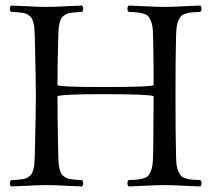

<svg xmlns="http://www.w3.org/2000/svg" viewBox="-20 -670 769 695"><path d="M190.9 -108.9Q191.4 -92.8 192.1 -81.3Q192.9 -69.8 195.3 -60.1Q197.8 -50.3 200.4 -44.2Q203.1 -38.1 208.7 -33.4Q214.4 -28.8 219.5 -26.1Q224.6 -23.4 234.4 -21.7Q244.1 -20 253.2 -19.3Q262.2 -18.6 276.9 -18.1Q281.2 -13.7 281.2 -6.6Q281.2 0.5 276.9 4.9Q255.4 4.4 215.6 2.2Q175.8 0 148.9 0Q121.1 0 80.8 2.2Q40.5 4.4 20 4.9Q15.6 0.5 15.6 -6.6Q15.6 -13.7 20 -18.1Q34.7 -18.6 43.7 -19.3Q52.7 -20 62.5 -21.7Q72.3 -23.4 77.4 -26.1Q82.5 -28.8 88.1 -33.4Q93.8 -38.1 96.4 -44.2Q99.1 -50.3 101.6 -60.1Q104 -69.8 104.7 -81.3Q105.5 -92.8 106 -108.9Q109.9 -274.9 109.9 -320.8Q109.9 -370.1 106 -536.1Q105.5 -552.2 104.7 -563.7Q104 -575.2 101.6 -585Q99.1 -594.7 96.4 -600.8Q93.8 -606.9 88.1 -611.6Q82.5 -616.2 77.4 -618.9Q72.3 -621.6 62.5 -623.3Q52.7 -625 43.7 -625.7Q34.7 -626.5 20 -627Q15.6 -631.3 15.6 -638.4Q15.6 -645.5 20 -649.9Q41.5 -649.4 80.8 -647.2Q120.1 -645 147 -645Q174.8 -645 215.6 -647.2Q256.3 -649.4 276.9 -649.9Q281.2 -645.5 281.2 -638.4Q281.2 -631.3 276.9 -627Q262.2 -626.5 253.2 -625.7Q244.1 -625 234.4 -623.3Q224.6 -621.6 219.5 -618.9Q214.4 -616.2 208.7 -611.6Q203.1 -606.9 200.4 -600.8Q197.8 -594.7 195.3 -585Q192.9 -575.2 192.1 -563.7Q191.4 -552.2 190.9 -536.1Q188 -431.6 188 -361.8Q197.8 -355 352.1 -355Q528.3 -355 536.1 -361.8Q536.1 -459 534.2 -536.1Q533.7 -558.1 532.2 -571.3Q530.3 -585.4 525.6 -595.7Q521 -606 515.9 -611.6Q510.7 -617.2 499.3 -620.6Q487.8 -624 476.8 -625Q465.8 -626 445.8 -627Q441.4 -631.3 441.4 -638.4Q441.4 -645.5 445.8 -649.9Q467.3 -649.4 507.6 -647.2Q547.9 -645 575.2 -645Q603 -645 643.8 -647.2Q684.6 -649.4 705.1 -649.9Q709.5 -645.5 709.5 -638.4Q709.5 -631.3 705.1 -627Q685.1 -626 674.3 -625Q663.6 -624 652.1 -620.6Q640.6 -617.2 635.5 -611.6Q630.4 -606 625.7 -595.7Q621.1 -585.4 619.4 -571.5Q617.7 -557.6 617.2 -536.1Q615.2 -451.2 615.2 -319.8Q615.2 -192.9 617.2 -108.9Q617.7 -87.4 619.1 -73.2Q621.1 -59.6 625.7 -49.3Q630.4 -39.1 635.5 -33.4Q640.6 -27.8 652.1 -24.4Q663.6 -21 674.3 -20Q685.1 -19 705.1 -18.1Q709.5 -13.7 709.5 -6.6Q709.5 0.5 705.1 4.9Q683.6 4.4 643.1 2.2Q602.5 0 575.2 0Q547.4 0 506.8 2.2Q466.3 4.4 445.8 4.9Q441.4 0.5 441.4 -6.6Q441.4 -13.7 445.8 -18.1Q465.8 -19 476.8 -20Q487.8 -21 499.3 -24.4Q510.7 -27.8 515.9 -33.4Q521 -39.1 525.6 -49.3Q530.3 -59.6 532 -73.5Q533.7 -87.4 534.2 -108.9Q535.2 -151.9 535.4 -225.1Q535.6 -298.3 536.1 -321.8Q521 -329.1 351.1 -329.1Q205.1 -329.1 188 -321.8Q188 -234.9 190.9 -108.9Z"/></svg>

Font: Linux Libertine Display G
Style: Regular
Weight: 400
Designer: Philipp H. Poll
Foundry: Philipp H. Poll
Version: Version 5.0.9